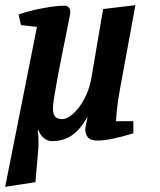

<svg xmlns="http://www.w3.org/2000/svg" viewBox="-27 -537 619 743"><path d="M-7 186 116 -433 54 -440 45 -481Q73 -491 106 -498.5Q139 -506 169.5 -510.5Q200 -515 221 -515Q234 -515 239.5 -508Q245 -501 245 -490Q245 -485 240 -460Q235 -435 227.5 -397.5Q220 -360 211.5 -318Q203 -276 195.5 -235.5Q188 -195 183 -164Q178 -133 178 -118Q178 -94 187 -85Q196 -76 213 -76Q228 -76 245 -88Q262 -100 278.5 -121.5Q295 -143 308 -172.5Q321 -202 327 -237L372 -502L497 -517L440 -207Q432 -165 428 -133.5Q424 -102 423 -85Q422 -68 421 -68H489V-21Q443 -7 408.5 0Q374 7 351 7Q323 7 313 -5.5Q303 -18 303 -38Q303 -41 305 -51Q307 -61 309.5 -71.5Q312 -82 312 -85Q284 -36 251.5 -13.5Q219 9 176 9Q160 9 148.5 1.5Q137 -6 130.5 -16Q124 -26 122 -33L119 -32Q122 -13 122 12Q122 37 120 54L110 168Z"/></svg>

Font: Manuale
Style: Italic
Weight: 400
Italic angle: -11°
Designer: Eduardo Tunni / Pablo Cosgaya
Foundry: Eduardo Tunni / Pablo Cosgaya
Version: Version 1.002